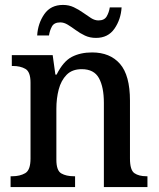

<svg xmlns="http://www.w3.org/2000/svg" viewBox="-20 -760 644 780"><path d="M23 0V-44H30Q61 -44 82.5 -56.5Q104 -69 104 -116V-424Q104 -468 83.5 -480Q63 -492 32 -492H28V-536H194L205 -457H210Q237 -511 272 -529Q307 -547 354 -547Q427 -547 467.5 -500.5Q508 -454 508 -351V-116Q508 -69 526 -56.5Q544 -44 575 -44H579V0H402V-342Q402 -406 382 -442.5Q362 -479 312 -479Q273 -479 250.5 -456Q228 -433 218.5 -396.5Q209 -360 209 -318V-111Q209 -67 229 -55.5Q249 -44 280 -44H285V0ZM370 -606Q345 -606 325 -615.5Q305 -625 288 -637.5Q271 -650 255.5 -659.5Q240 -669 225 -669Q200 -669 191 -652.5Q182 -636 179 -616H131Q134 -665 160 -702.5Q186 -740 236 -740Q260 -740 280 -730.5Q300 -721 317.5 -708.5Q335 -696 350 -686.5Q365 -677 380 -677Q404 -677 413.5 -693.5Q423 -710 426 -730H474Q471 -681 445 -643.5Q419 -606 370 -606Z"/></svg>

Font: Noto Serif Bengali SemiCondensed Medium
Style: Regular
Weight: 500
Width: 4
Designer: Juan Bruce, Universal Thirst, Indian Type Foundry and the Monotype Design Team.
Foundry: Monotype Imaging Inc.
Version: Version 2.003; ttfautohint (v1.8.4.7-5d5b)